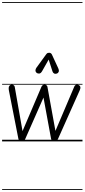

<svg xmlns="http://www.w3.org/2000/svg" viewBox="-25 -1349 807 1832"><path d="M150 -26.5 60 -485Q54.5 -514 63 -527.5Q71.5 -541 89 -541Q99 -541 106.5 -535.2Q114 -529.5 115.5 -521L190 -98L371.5 -523.5Q375.5 -532 383.2 -536.5Q391 -541 401 -541Q411 -541 418.5 -535.2Q426 -529.5 427.5 -521L504 -100L684 -523.5Q688 -532.5 695.2 -537.2Q702.5 -542 712 -541Q725 -539.5 733 -533.2Q741 -527 742.2 -516Q743.5 -505 736 -488L529.5 -25.5Q522 -9 513.8 -4.5Q505.5 0 492 0Q480.5 0 472.8 -5.5Q465 -11 462 -26.5L390 -418L217 -25.5Q210 -9 201.8 -4.5Q193.5 0 180 0Q168.5 0 160.8 -5.5Q153 -11 150 -26.5ZM150 -26.5 60 -485Q54.5 -514 63 -527.5Q71.5 -541 89 -541Q99 -541 106.5 -535.2Q114 -529.5 115.5 -521L190 -98L371.5 -523.5Q375.5 -532 383.2 -536.5Q391 -541 401 -541Q411 -541 418.5 -535.2Q426 -529.5 427.5 -521L504 -100L684 -523.5Q688 -532.5 695.2 -537.2Q702.5 -542 712 -541Q725 -539.5 733 -533.2Q741 -527 742.2 -516Q743.5 -505 736 -488L529.5 -25.5Q522 -9 513.8 -4.5Q505.5 0 492 0Q480.5 0 472.8 -5.5Q465 -11 462 -26.5L390 -418L217 -25.5Q210 -9 201.8 -4.5Q193.5 0 180 0Q168.5 0 160.8 -5.5Q153 -11 150 -26.5ZM517.5 -647Q502.5 -642 491 -648.2Q479.5 -654.5 475.5 -668.5L439.5 -780.5L376.5 -669.5Q364 -648 348.8 -647.2Q333.5 -646.5 324 -654Q313 -664.5 313.5 -677.5Q314 -690.5 322 -702L415 -830Q423.5 -842.5 431.8 -844Q440 -845.5 447.5 -845.5Q452 -845.5 459.5 -841Q467 -836.5 470.5 -828L530 -699.5Q540.5 -676.5 534.8 -663.5Q529 -650.5 517.5 -647ZM-5 455H762V463H-5ZM-5 -16H762V0H-5ZM-5 -549H762V-541H-5ZM-5 -1329H762V-1321H-5Z"/></svg>

Font: Edu SA Dotted Guide
Style: Regular
Weight: 400
Designer: Tina and Corey Anderson, Eben Sorkin, Mirko Velimirovic
Foundry: Google for Education
Version: Version 2.000